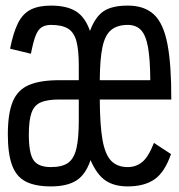

<svg xmlns="http://www.w3.org/2000/svg" viewBox="-20 -652 640 686"><path d="M162 14Q105 14 71.2 -3.8Q37.5 -21.5 22.8 -62.5Q8 -103.5 8 -171.5Q8 -246.5 25.5 -288.8Q43 -331 83.2 -348.2Q123.5 -365.5 192 -365.5H261.5V-417.5Q261.5 -473.5 253 -505Q244.5 -536.5 223 -549.8Q201.5 -563 162 -563Q142 -563 128.8 -554.5Q115.5 -546 107 -523.8Q98.5 -501.5 90.5 -460L16 -478Q27.5 -536 44.5 -569.8Q61.5 -603.5 90 -617.8Q118.5 -632 162 -632Q218 -632 251 -611.8Q284 -591.5 301.5 -541.5Q320 -591.5 350 -611.8Q380 -632 436.5 -632Q496 -632 530 -600.2Q564 -568.5 578.2 -494.8Q592.5 -421 592 -296.5H336.5Q337 -205 346.2 -152.5Q355.5 -100 377.2 -77.5Q399 -55 436.5 -55Q465.5 -55 487.8 -72.8Q510 -90.5 530 -141.5L591 -101.5Q568.5 -36.5 532 -11.2Q495.5 14 436.5 14Q388 14 357 -7Q326 -28 303.5 -80Q286 -28 252.8 -7Q219.5 14 162 14ZM162 -55Q201.5 -55 222.8 -69.8Q244 -84.5 252.8 -120.8Q261.5 -157 261.5 -221.5V-296.5H192Q150 -296.5 126.2 -286.5Q102.5 -276.5 92.8 -249.5Q83 -222.5 83 -171.5Q83 -104 100 -79.5Q117 -55 162 -55ZM336.5 -365.5H517Q516.5 -440.5 508.8 -483.5Q501 -526.5 483.5 -544.8Q466 -563 436.5 -563Q399 -563 377 -544.8Q355 -526.5 346 -483.5Q337 -440.5 336.5 -365.5Z"/></svg>

Font: Victor Mono Thin
Style: Regular
Weight: 100
Monospace: yes
Designer: Rune Bjørnerås
Version: Version 1.561;gftools[0.9.30]